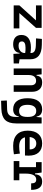

<svg xmlns="http://www.w3.org/2000/svg" viewBox="1358 -1924 801 3556"><g transform="rotate(90 1758.0 -146.5)"><path d="M80.1 0V-105L357.9 -412.6H80.1V-517.6H496.1V-412.6L222.7 -105H505.9V0Z M978.5 4.9 971.7 -109.4H960.4Q954.1 -49.8 911.9 -20Q869.6 9.8 800.3 9.8Q718.3 9.8 673.1 -30Q627.9 -69.8 627.9 -143.6Q627.9 -228.5 688.5 -273.9Q749 -319.3 859.9 -319.3Q918.9 -319.3 962.4 -310.1V-320.3Q962.4 -365.7 926.8 -387Q891.1 -408.2 820.3 -410.2L691.4 -413.6L701.2 -522.5L810.5 -521Q946.3 -519 1012.2 -465.6Q1078.1 -412.1 1078.1 -309.6V-108.4L1156.2 -97.7V0ZM962.4 -212.9Q936 -217.8 912.4 -218.5Q888.7 -219.2 862.8 -219.2Q747.6 -219.2 747.6 -151.4Q747.6 -90.3 826.7 -90.3Q872.1 -90.3 902.1 -106.7Q932.1 -123 947.3 -148.2Q962.4 -173.3 962.4 -200.2Z M1560.1 0V-317.4Q1560.1 -364.3 1538.8 -389.6Q1517.6 -415 1478.5 -415Q1369.6 -415 1369.6 -271.5V0H1249V-517.6H1357.4L1367.7 -423.8H1381.3Q1387.7 -476.1 1418 -501.7Q1448.2 -527.3 1508.8 -527.3Q1590.8 -527.3 1635.7 -477.5Q1680.7 -427.7 1680.7 -336.9V0Z M1846.7 233.4 1841.8 126.5 2007.8 121.6Q2080.1 119.1 2112.8 81.3Q2145.5 43.5 2146 -30.3V-93.8H2135.7Q2129.4 -43.5 2095.2 -16.8Q2061 9.8 2004.4 9.8Q1905.8 9.8 1852.8 -58.6Q1799.8 -127 1799.8 -256.3Q1799.8 -387.7 1853 -457.5Q1906.2 -527.3 2004.9 -527.3Q2122.6 -527.3 2139.2 -423.8H2147.5L2155.8 -517.6H2266.6V-45.9Q2266.6 92.3 2202.4 158Q2138.2 223.6 1998 228.5ZM2146 -265.6Q2146 -417.5 2035.6 -417.5Q1980.5 -417.5 1951.2 -376Q1921.9 -334.5 1921.9 -256.3Q1921.9 -100.1 2035.6 -100.1Q2093.8 -100.1 2119.9 -137.2Q2146 -174.3 2146 -251.5Z M2679.2 9.8Q2545.4 9.8 2472.9 -59.8Q2400.4 -129.4 2400.4 -259.8Q2400.4 -386.7 2462.2 -457Q2523.9 -527.3 2636.2 -527.3Q2744.6 -527.3 2804 -462.9Q2863.3 -398.4 2863.3 -275.9Q2863.3 -240.7 2860.4 -209H2523.4Q2552.7 -101.6 2690.9 -101.6Q2725.1 -101.6 2758.1 -105.2Q2791 -108.9 2825.2 -115.2L2837.9 -3.9Q2789.6 4.9 2749.8 7.3Q2710 9.8 2679.2 9.8ZM2518.1 -295.9H2748Q2748 -355.5 2718.8 -387Q2689.5 -418.5 2637.2 -418.5Q2586.4 -418.5 2555.7 -386.7Q2524.9 -355 2518.1 -295.9Z M3195.8 -222.7V-104.5H3319.3V0H2963.9V-104.5H3075.7V-413.1H2983.4V-517.6H3176.3L3192.4 -394.5H3208.5Q3216.3 -527.3 3344.7 -527.3Q3497.1 -527.3 3497.1 -323.2H3377Q3377 -373.5 3360.1 -395.5Q3343.3 -417.5 3306.2 -417.5Q3251 -417.5 3223.4 -366.7Q3195.8 -315.9 3195.8 -222.7Z"/></g></svg>

Font: CaskaydiaCove NFP SemiBold
Style: Regular
Weight: 600
Designer: Aaron Bell
Foundry: Saja Typeworks
Version: Version 2111.001; VTT 6.35;Nerd Fonts 3.1.1